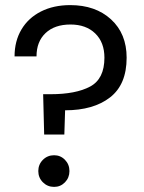

<svg xmlns="http://www.w3.org/2000/svg" viewBox="-20 -726 564 752"><path d="M255 -706Q354 -706 415 -650Q476 -594 476 -500Q476 -395 411 -344.5Q346 -294 235 -294L232 -199H153L149 -357H178Q277 -357 333 -387Q389 -417 389 -500Q389 -560 353 -595Q317 -630 256 -630Q194 -630 158.5 -596.5Q123 -563 123 -505H37Q37 -565 64 -610.5Q91 -656 140.5 -681Q190 -706 255 -706ZM192 6Q166 6 148 -12Q130 -30 130 -56Q130 -82 148 -100Q166 -118 192 -118Q217 -118 234.5 -100Q252 -82 252 -56Q252 -30 234.5 -12Q217 6 192 6Z"/></svg>

Font: MSTAGE
Style: Regular
Weight: 400
Designer: Ninad Kale (Devanagari), Jonny Pinhorn (Latin)
Foundry: Indian Type Foundry
Version: 4.004